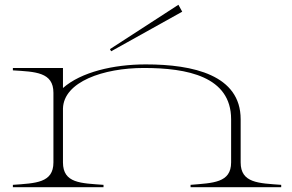

<svg xmlns="http://www.w3.org/2000/svg" viewBox="-20 -785 1225 805"><path d="M989 -104V-285C989 -470 791 -515 591 -515C456 -515 320 -483 244 -416V-500H34V-490C128 -484 204 -483 204 -396V-104C204 -18 130 -17 34 -10V0H414V-10C320 -17 244 -16 244 -104V-330C247 -442 413 -500 583 -500C764 -500 949 -465 949 -285V-104C949 -18 873 -18 779 -10V0H1159V-10C1065 -17 989 -17 989 -104ZM744 -736 728 -765 441 -579 446 -570Z"/></svg>

Font: Sprat Extended Thin
Style: Regular
Weight: 100
Width: 9
Designer: Ethan Nakache
Foundry: Collletttivo
Version: Version 2.000;Glyphs 3.2 (3217)